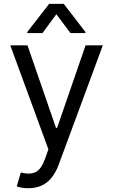

<svg xmlns="http://www.w3.org/2000/svg" viewBox="-20 -785 597 1013"><path d="M129.9 208Q108.4 208 91.8 204.8Q75.2 201.7 68.4 198.2L89.8 125L98.1 127Q140.1 136.7 168.9 122.6Q197.8 108.4 218.8 49.8L235.4 2.9L34.2 -545.9H125L275.4 -110.4H281.2L431.6 -545.9H522.5L290 83Q274.4 125.5 251.5 153.3Q228.5 181.2 198.2 194.6Q168 208 129.9 208ZM351.6 -610.4 277.3 -710 204.1 -610.4H124V-616.2L239.3 -764.6H316.4L430.7 -616.2V-610.4Z"/></svg>

Font: GitLab Sans
Style: Regular
Weight: 400
Designer: Rasmus Andersson
Foundry: Modifications by GitLab B.V., manufactured by rsms
Version: Version 4.000;git-c8fb6b7